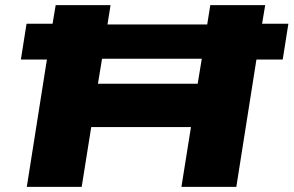

<svg xmlns="http://www.w3.org/2000/svg" viewBox="-20 -725 1139 745"><path d="M84 0 162 -494H61L83 -633H184L196 -705H409L397 -630H784L796 -705H1009L997 -633H1099L1077 -494H975L897 0H684L721 -232H334L297 0ZM360 -400H747L763 -497H376Z"/></svg>

Font: Nunito Sans 10pt Expanded Black
Style: Italic
Weight: 900
Width: 7
Italic angle: -9°
Designer: Vernon Adams
Foundry: Vernon Adams
Version: Version 3.101;gftools[0.9.27]